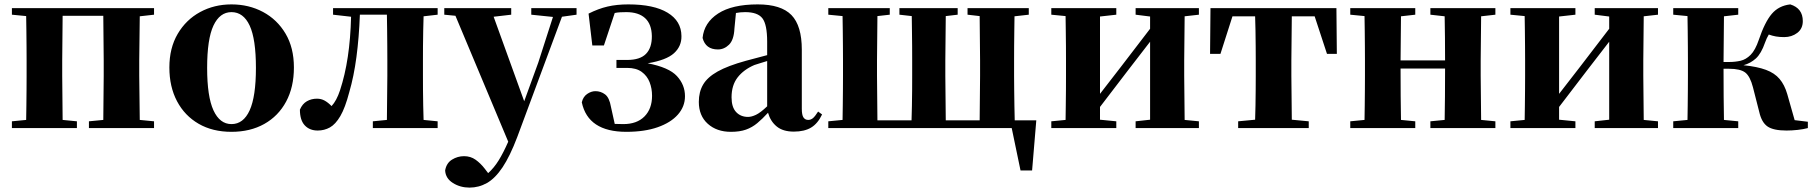

<svg xmlns="http://www.w3.org/2000/svg" viewBox="-20 -583 8258 874"><path d="M34.2 -516.1V-545.9H681.2V-516.1L616.2 -508.8L613.8 -308.1V-237.8L616.2 -37.1L681.2 -30.8V0H384.8V-30.8L450.2 -37.1L452.1 -237.8V-308.1L450.2 -511.2H265.1L263.2 -308.1V-237.8L265.1 -37.1L330.1 -30.8V0H34.2V-30.8L99.1 -37.1Q99.6 -65.9 100.1 -102.1Q100.6 -138.2 100.8 -174.1Q101.1 -210 101.1 -237.8V-308.1Q101.1 -335.9 100.8 -371.8Q100.6 -407.7 100.1 -444.1Q99.6 -480.5 99.1 -509.8Z M1033.7 17.1Q947.8 17.1 884.3 -19.5Q820.8 -56.2 785.9 -122.1Q751 -188 751 -275.9Q751 -364.3 788.8 -428.7Q826.7 -493.2 890.9 -528.1Q955.1 -563 1033.7 -563Q1112.8 -563 1177.2 -528.6Q1241.7 -494.1 1279.8 -429.9Q1317.9 -365.7 1317.9 -275.9Q1317.9 -186.5 1282.5 -120.6Q1247.1 -54.7 1183.1 -18.8Q1119.1 17.1 1033.7 17.1ZM1033.7 -18.1Q1087.9 -18.1 1116.5 -80.8Q1145 -143.6 1145 -273.9Q1145 -405.3 1116.5 -466.6Q1087.9 -527.8 1033.7 -527.8Q980.5 -527.8 951.7 -466.6Q922.9 -405.3 922.9 -273.9Q922.9 -143.6 951.7 -80.8Q980.5 -18.1 1033.7 -18.1Z M1740.2 0H1677.2V-30.8L1741.2 -37.1L1743.2 -237.8V-308.1Q1743.2 -337.4 1742.9 -375Q1742.7 -412.6 1742.2 -449.7Q1741.7 -486.8 1741.2 -516.1H1618.2Q1614.3 -411.6 1602.5 -323.2Q1590.8 -234.9 1569.8 -163.1Q1551.3 -92.3 1529.3 -54.7Q1507.3 -17.1 1481.7 -2.9Q1456.1 11.2 1426.3 11.2Q1389.2 11.2 1367.2 -12.5Q1345.2 -36.1 1345.2 -84Q1356.4 -110.4 1377 -122.1Q1397.5 -133.8 1422.9 -133.8Q1441.9 -133.8 1457.5 -125.2Q1473.1 -116.7 1489.3 -100.1Q1512.2 -124.5 1527.8 -171.9Q1550.8 -241.7 1563.2 -324.5Q1575.7 -407.2 1578.1 -506.8L1496.1 -516.1V-545.9H1972.2V-516.1L1908.2 -508.8Q1907.2 -480 1906.5 -443.8Q1905.8 -407.7 1905.5 -371.8Q1905.3 -335.9 1905.3 -308.1V-237.8Q1905.3 -210 1905.5 -174.1Q1905.8 -138.2 1906.5 -102.1Q1907.2 -65.9 1908.2 -37.1L1972.2 -30.8V0Z M2398.4 -516.1V-545.9H2604.5V-516.1L2538.1 -506.8L2334.5 41Q2301.3 128.4 2267.6 178.7Q2233.9 229 2196.8 250Q2159.7 271 2117.2 271Q2075.2 271 2041.7 250Q2008.3 229 2006.3 192.9Q2012.2 159.2 2037.6 143.6Q2063 127.9 2092.3 127.9Q2122.1 127.9 2144.8 144Q2167.5 160.2 2186 184.1L2202.1 205.1Q2228.5 181.6 2250 147Q2271.5 112.3 2293.5 62L2053.2 -511.2L2002.4 -516.1V-545.9H2307.1V-516.1L2227.1 -506.8L2366.2 -122.1L2430.2 -297.9L2497.1 -505.9Z M2831.1 17.1Q2656.7 17.1 2628.4 -117.2Q2634.3 -142.6 2652.8 -155.3Q2671.4 -168 2690.4 -168Q2714.8 -168 2734.4 -153.3Q2753.9 -138.7 2761.2 -96.2L2778.3 -19L2817.4 -18.1Q2879.4 -18.1 2913.8 -53Q2948.2 -87.9 2948.2 -147Q2948.2 -180.2 2937 -209Q2925.8 -237.8 2900.9 -255.9Q2876 -273.9 2835 -273.9H2786.1V-310.1H2835Q2893.6 -310.1 2920.7 -337.9Q2947.8 -365.7 2947.3 -418.9Q2946.3 -473.1 2916.5 -500.5Q2886.7 -527.8 2831.1 -527.8Q2816.4 -527.8 2803.2 -527.1Q2790 -526.4 2778.3 -523.9L2729 -376H2676.3L2659.2 -521Q2703.6 -543.5 2745.6 -553.2Q2787.6 -563 2840.3 -563Q2956.5 -563 3019 -525.1Q3081.5 -487.3 3082 -418.9Q3083 -372.6 3048.1 -340.8Q3013.2 -309.1 2928.2 -294.9Q3024.9 -276.4 3061.5 -236.6Q3098.1 -196.8 3098.1 -145Q3098.1 -98.1 3065.9 -61.5Q3033.7 -24.9 2973.9 -3.9Q2914.1 17.1 2831.1 17.1Z M3593.3 16.1Q3544.4 16.1 3515.9 -7.1Q3487.3 -30.3 3476.1 -69.8Q3450.7 -42 3427.2 -22.5Q3403.8 -2.9 3375.5 7.1Q3347.2 17.1 3307.1 17.1Q3242.7 17.1 3201.9 -19.5Q3161.1 -56.2 3161.1 -119.1Q3161.1 -164.6 3180.7 -198Q3200.2 -231.4 3246.8 -257.6Q3293.5 -283.7 3375 -306.2L3472.2 -332V-393.1Q3472.2 -471.2 3450.7 -499.5Q3429.2 -527.8 3372.1 -527.8Q3350.1 -527.8 3330.1 -523.9L3323.2 -453.1Q3320.8 -401.4 3298.6 -379.6Q3276.4 -357.9 3248 -357.9Q3191.9 -357.9 3178.2 -410.2Q3185.1 -480 3249 -521.5Q3313 -563 3429.2 -563Q3535.6 -563 3582.8 -514.4Q3629.9 -465.8 3629.9 -356.9V-87.9Q3629.9 -59.6 3637.5 -48.3Q3645 -37.1 3659.2 -37.1Q3670.4 -37.1 3680.2 -44.9Q3689.9 -52.7 3704.1 -75.2L3722.2 -62Q3702.6 -20.5 3672.1 -2.2Q3641.6 16.1 3593.3 16.1ZM3472.2 -99.1V-305.2Q3454.6 -299.8 3439.7 -295.2Q3424.8 -290.5 3414.1 -287.1Q3365.2 -266.1 3337.6 -230.5Q3310.1 -194.8 3310.1 -140.1Q3310.1 -95.2 3330.8 -73Q3351.6 -50.8 3385.3 -50.8Q3400.9 -50.8 3421.1 -60.3Q3441.4 -69.8 3472.2 -99.1Z M3750.5 0V-30.8L3815.4 -37.1Q3815.9 -65.9 3816.4 -102.1Q3816.9 -138.2 3817.1 -174.1Q3817.4 -210 3817.4 -237.8V-308.1Q3817.4 -335.9 3817.1 -371.8Q3816.9 -407.7 3816.4 -444.1Q3815.9 -480.5 3815.4 -509.8L3750.5 -516.1V-545.9H4030.3V-516.1L3974.1 -509.8L3972.2 -308.1V-237.8L3974.1 -35.2H4129.4Q4130.4 -64 4131.1 -100.3Q4131.8 -136.7 4132.1 -173.1Q4132.3 -209.5 4132.3 -237.8V-308.1Q4132.3 -336.4 4132.1 -372.6Q4131.8 -408.7 4131.3 -444.8Q4130.9 -481 4130.4 -509.8L4074.2 -516.1V-545.9H4339.4V-516.1L4285.2 -509.8L4283.2 -308.1V-237.8L4285.2 -35.2H4439.5L4441.4 -237.8V-308.1L4439.5 -509.8L4384.3 -516.1V-545.9H4663.1V-516.1L4598.1 -508.8Q4597.7 -480 4597.2 -443.8Q4596.7 -407.7 4596.4 -371.8Q4596.2 -335.9 4596.2 -308.1V-237.8Q4596.2 -209.5 4596.7 -173.1Q4597.2 -136.7 4597.7 -100.3Q4598.1 -64 4599.1 -35.2H4697.3L4678.2 192.9H4625.5L4585.4 0Z M5149.4 -516.1V-545.9H5437.5V-516.1L5372.6 -508.8L5370.6 -308.1V-237.8L5372.6 -37.1L5437.5 -30.8V0H5149.4V-30.8L5215.3 -38.1V-393.1L5114.3 -262.2L4987.3 -96.2V-38.1L5061.5 -30.8V0H4765.6V-30.8L4830.6 -37.1Q4831.1 -65.9 4831.5 -102.1Q4832 -138.2 4832.3 -174.1Q4832.5 -210 4832.5 -237.8V-308.1Q4832.5 -335.9 4832.3 -371.8Q4832 -407.7 4831.5 -444.1Q4831.1 -480.5 4830.6 -509.8L4765.6 -516.1V-545.9H5061.5V-516.1L4987.3 -507.8V-155.8L5082.5 -278.8L5215.3 -452.1V-507.8Z M5692.4 0H5616.2V-30.8L5693.4 -38.1Q5694.3 -66.9 5695.1 -102.8Q5695.8 -138.7 5696 -174.3Q5696.3 -210 5696.3 -237.8V-308.1Q5696.3 -335.9 5696 -371.8Q5695.8 -407.7 5695.1 -443.8Q5694.3 -480 5693.4 -508.8H5590.3L5535.6 -337.9H5488.3L5490.2 -545.9H6063.5L6065.4 -337.9H6020.5L5964.4 -508.8H5860.4L5858.4 -308.1V-237.8L5860.4 -38.1L5937.5 -30.8V0Z M6491.2 -516.1V-545.9H6787.1V-516.1L6722.2 -508.8L6720.2 -308.1V-237.8L6722.2 -37.1L6787.1 -30.8V0H6491.2V-30.8L6556.2 -37.1Q6557.1 -80.6 6557.6 -143.8Q6558.1 -207 6558.1 -271H6355.5Q6355.5 -207 6356 -143.8Q6356.4 -80.6 6357.4 -37.1L6422.4 -30.8V0H6126.5V-30.8L6191.4 -37.1Q6191.9 -65.9 6192.4 -102.1Q6192.9 -138.2 6193.1 -174.1Q6193.4 -210 6193.4 -237.8V-308.1Q6193.4 -335.9 6193.1 -371.8Q6192.9 -407.7 6192.4 -444.1Q6191.9 -480.5 6191.4 -509.8L6126.5 -516.1V-545.9H6422.4V-516.1L6357.4 -508.8L6355.5 -308.1H6558.1Q6558.1 -355.5 6557.6 -411.6Q6557.1 -467.8 6556.2 -508.8Z M7239.3 -516.1V-545.9H7527.3V-516.1L7462.4 -508.8L7460.4 -308.1V-237.8L7462.4 -37.1L7527.3 -30.8V0H7239.3V-30.8L7305.2 -38.1V-393.1L7204.1 -262.2L7077.1 -96.2V-38.1L7151.4 -30.8V0H6855.5V-30.8L6920.4 -37.1Q6920.9 -65.9 6921.4 -102.1Q6921.9 -138.2 6922.1 -174.1Q6922.4 -210 6922.4 -237.8V-308.1Q6922.4 -335.9 6922.1 -371.8Q6921.9 -407.7 6921.4 -444.1Q6920.9 -480.5 6920.4 -509.8L6855.5 -516.1V-545.9H7151.4V-516.1L7077.1 -507.8V-155.8L7172.4 -278.8L7305.2 -452.1V-507.8Z M7988.3 -73.2 7959.5 -186Q7946.8 -235.4 7924.6 -252.7Q7902.3 -270 7850.6 -270H7825.7Q7825.7 -206.1 7826.2 -143.3Q7826.7 -80.6 7827.6 -37.1L7892.6 -30.8V0H7596.7V-30.8L7661.6 -37.1Q7662.1 -65.9 7662.6 -102.1Q7663.1 -138.2 7663.3 -174.1Q7663.6 -210 7663.6 -237.8V-308.1Q7663.6 -335.9 7663.3 -371.8Q7663.1 -407.7 7662.6 -444.1Q7662.1 -480.5 7661.6 -509.8L7596.7 -516.1V-545.9H7892.6V-516.1L7827.6 -508.8L7825.7 -300.8H7851.6Q7878.4 -300.8 7903.1 -306.4Q7927.7 -312 7949 -333.3Q7970.2 -354.5 7986.3 -401.9Q8013.7 -482.9 8045.4 -520Q8077.1 -557.1 8129.4 -563Q8186.5 -545.4 8186.5 -486.8Q8186.5 -452.6 8161.4 -433.3Q8136.2 -414.1 8101.6 -414.1Q8080.6 -414.1 8064.2 -417Q8047.9 -419.9 8031.7 -425.8Q8026.9 -418 8022.5 -408.7Q8018.1 -399.4 8014.6 -389.2Q7997.1 -338.9 7972.9 -316.9Q7948.7 -294.9 7916.5 -286.1Q7979 -279.8 8018.6 -265.1Q8058.1 -250.5 8080.8 -223.6Q8103.5 -196.8 8115.7 -154.8L8149.4 -36.1L8209.5 -28.8V0Q8189.5 5.4 8163.1 8.3Q8136.7 11.2 8112.3 11.2Q8052.7 11.2 8025.9 -7.3Q7999 -25.9 7988.3 -73.2Z"/></svg>

Font: Source Han Serif TW Heavy
Style: Regular
Weight: 900
Designer: Ryoko NISHIZUKA Ë•øÂ°öÊ∂ºÂ≠ê (kana & ideographs); Frank Grie√ühammer (Latin, Greek & Cyrillic); Wenlong ZHANG Âº†ÊñáÈæô 
Foundry: Adobe
Version: Version 2.003;hotconv 1.1.1;makeotfexe 2.6.0